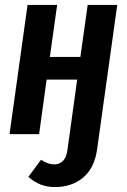

<svg xmlns="http://www.w3.org/2000/svg" viewBox="-20 -549 519 786"><path d="M338.9 -528.8H460L386.2 0L377.9 60.1Q367.2 138.2 320.8 177.5Q274.4 216.8 204.1 216.8Q142.1 216.8 96.2 174.8L147.9 105Q176.8 124 202.1 124Q224.1 124 238.3 109.1Q252.4 94.2 255.9 65.9L265.1 0L295.9 -223.1H170.9L140.1 0H19L92.8 -528.8H213.9L184.1 -315.9H309.1Z"/></svg>

Font: Fira Sans Compressed Medium
Style: Italic
Weight: 500
Width: 3
Italic angle: -8°
Designer: Carrois Corporate & Edenspiekermann AG
Foundry: Carrois Corporate GbR & Edenspiekermann AG
Version: Version 4.203;PS 004.203;hotconv 1.0.88;makeotf.lib2.5.64775